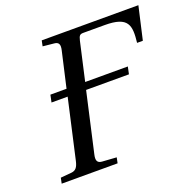

<svg xmlns="http://www.w3.org/2000/svg" viewBox="-123 -815 939 939"><g transform="rotate(-20 346.5 -346.0)"><path d="M42 0H333L339 -29L264 -34C240 -36 234 -50 241 -80L311 -390H534L542 -428H320L365 -627C371 -652 376 -657 394 -657H505C628 -657 634 -610 624 -521H654L693 -692H190L184 -663L243 -657C266 -655 272 -641 265 -612L223 -428H139L131 -390H215L145 -80C138 -50 128 -36 104 -34L48 -29Z"/></g></svg>

Font: Heuristica
Style: Italic
Weight: 400
Italic angle: -13°
Version: Version 1.0.1